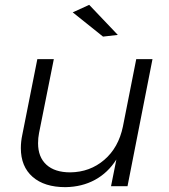

<svg xmlns="http://www.w3.org/2000/svg" viewBox="-20 -768 696 792"><path d="M66 -157Q66 -184 72 -212L134 -524H202L141 -219Q137 -199 137 -177Q137 -120 171.5 -88.5Q206 -57 270 -57Q351 -58 410 -108.5Q469 -159 487 -246L542 -524H609L506 0H438L460 -110Q425 -55 371.5 -26Q318 3 250 4Q163 4 114.5 -38.5Q66 -81 66 -157ZM348 -748 466 -624 405 -617 280 -717Z"/></svg>

Font: Gontserrat Light
Style: Italic
Weight: 300
Italic angle: -11.3°
Designer: Julieta Ulanovsky
Foundry: Julieta Ulanovsky
Version: Version 6.001